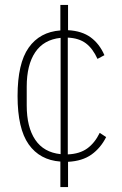

<svg xmlns="http://www.w3.org/2000/svg" viewBox="-20 -642 492 776"><path d="M224 114V11Q141 5 96 -58.5Q51 -122 51 -254Q51 -386 96 -449.5Q141 -513 224 -519V-622H255V-520Q311 -517 346.5 -491Q382 -465 402 -419L374 -404Q355 -446 327 -467Q299 -488 254 -490V-18Q302 -20 332.5 -42Q363 -64 383 -105L409 -88Q387 -44 350 -17.5Q313 9 255 12V114ZM88 -216Q88 -128 122.5 -77Q157 -26 225 -19V-489Q157 -482 122.5 -431Q88 -380 88 -292Z"/></svg>

Font: IBM Plex Sans Condensed ExtraLight
Style: Regular
Weight: 200
Width: 3
Designer: Mike Abbink, Paul van der Laan, Pieter van Rosmalen
Foundry: Bold Monday
Version: Version 1.3